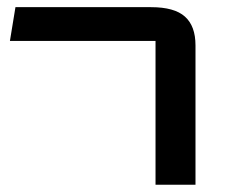

<svg xmlns="http://www.w3.org/2000/svg" viewBox="-20 -508 689 528"><path d="M407.7 -395.5H7.3L22.5 -488.3H395.5Q459.5 -488.3 488.5 -462.4Q517.6 -436.5 517.6 -383.3V0H407.7Z"/></svg>

Font: Squarish Sans CT
Style: Regular
Weight: 400
Version: Version 0.9